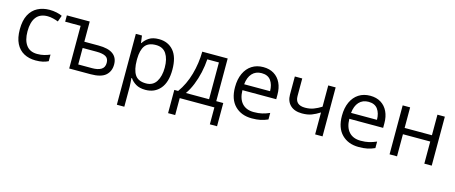

<svg xmlns="http://www.w3.org/2000/svg" viewBox="-46 -1166 4806 2027"><g transform="rotate(15 2357.5 -153.0)"><path d="M299.8 9.8Q227.5 9.8 172.4 -20Q117.2 -49.8 86.4 -110.8Q55.7 -171.9 55.7 -264.6Q55.7 -361.8 88.1 -423.6Q120.6 -485.4 177.7 -515.1Q234.9 -544.9 307.6 -544.9Q347.7 -544.9 385 -536.9Q422.4 -528.8 446.3 -516.6L421.9 -448.7Q397.5 -458.5 365.5 -466.3Q333.5 -474.1 305.7 -474.1Q222.2 -474.1 180.9 -420.7Q139.6 -367.2 139.6 -265.6Q139.6 -168.5 179.7 -114.5Q219.7 -60.5 299.3 -60.5Q341.8 -60.5 376 -69.6Q410.2 -78.6 438 -90.8V-18.6Q411.1 -4.9 378.2 2.4Q345.2 9.8 299.8 9.8Z M747.6 -535.2V-314.5H902.3Q1010.3 -314.5 1062 -275.9Q1113.8 -237.3 1113.8 -163.1Q1113.8 -87.9 1063.7 -43.9Q1013.7 0 899.9 0H666.5V-466.3H497.6V-535.2ZM898.9 -246.1H747.6V-65.9H899.9Q962.4 -65.9 998 -87.6Q1033.7 -109.4 1033.7 -159.2Q1033.7 -208 1000.2 -227.1Q966.8 -246.1 898.9 -246.1Z M1502.9 -544.9Q1603 -544.9 1662.6 -476.1Q1722.2 -407.2 1722.2 -269Q1722.2 -132.3 1661.9 -61.3Q1601.6 9.8 1501 9.8Q1437 9.8 1396.2 -14.6Q1355.5 -39.1 1333 -73.2H1327.1Q1328.6 -54.2 1330.8 -27.3Q1333 -0.5 1333 19.5V239.3H1251.5V-535.2H1318.4L1329.1 -456.1H1333Q1356 -492.7 1396 -518.8Q1436 -544.9 1502.9 -544.9ZM1488.8 -476.6Q1405.3 -476.6 1369.6 -428.2Q1334 -379.9 1333 -283.7V-268.1Q1333 -166.5 1367.7 -112.1Q1402.3 -57.6 1489.7 -57.6Q1564.5 -57.6 1601.6 -116.7Q1638.7 -175.8 1638.7 -270Q1638.7 -364.7 1601.8 -420.7Q1564.9 -476.6 1488.8 -476.6Z M2255.4 -535.2V-68.8H2332V185.1H2253.4V0H1874.5V185.1H1796.9V-68.8H1838.9Q1907.2 -163.6 1941.7 -285.6Q1976.1 -407.7 1977.5 -535.2ZM2176.8 -470.7H2049.8Q2045.4 -399.4 2029.1 -325.7Q2012.7 -252 1985.8 -185.3Q1959 -118.7 1923.3 -68.8H2176.8Z M2644 -544.9Q2712.4 -544.9 2761.2 -514.6Q2810.1 -484.4 2835.9 -429.9Q2861.8 -375.5 2861.8 -302.7V-252.4H2492.2Q2493.7 -158.2 2539.1 -108.9Q2584.5 -59.6 2667 -59.6Q2717.8 -59.6 2756.8 -68.8Q2795.9 -78.1 2837.9 -96.2V-24.9Q2797.4 -6.8 2757.6 1.5Q2717.8 9.8 2663.6 9.8Q2547.9 9.8 2478 -60.8Q2408.2 -131.3 2408.2 -263.7Q2408.2 -350.1 2437.3 -413.3Q2466.3 -476.6 2519.3 -510.7Q2572.3 -544.9 2644 -544.9ZM2643.1 -478.5Q2578.1 -478.5 2539.6 -436Q2501 -393.6 2493.7 -317.4H2776.9Q2776.4 -389.2 2743.9 -433.8Q2711.4 -478.5 2643.1 -478.5Z M3070.3 -535.2V-342.8Q3070.3 -244.6 3178.2 -244.6Q3229 -244.6 3270.5 -260.3Q3312 -275.9 3354.5 -302.7V-535.2H3435.5V0H3354.5V-239.7Q3309.6 -210.9 3266.1 -194.3Q3222.7 -177.7 3162.1 -177.7Q3079.6 -177.7 3034.4 -220.7Q2989.3 -263.7 2989.3 -336.9V-535.2Z M3812.5 -544.9Q3880.9 -544.9 3929.7 -514.6Q3978.5 -484.4 4004.4 -429.9Q4030.3 -375.5 4030.3 -302.7V-252.4H3660.6Q3662.1 -158.2 3707.5 -108.9Q3752.9 -59.6 3835.4 -59.6Q3886.2 -59.6 3925.3 -68.8Q3964.4 -78.1 4006.3 -96.2V-24.9Q3965.8 -6.8 3926 1.5Q3886.2 9.8 3832 9.8Q3716.3 9.8 3646.5 -60.8Q3576.7 -131.3 3576.7 -263.7Q3576.7 -350.1 3605.7 -413.3Q3634.8 -476.6 3687.7 -510.7Q3740.7 -544.9 3812.5 -544.9ZM3811.5 -478.5Q3746.6 -478.5 3708 -436Q3669.4 -393.6 3662.1 -317.4H3945.3Q3944.8 -389.2 3912.4 -433.8Q3879.9 -478.5 3811.5 -478.5Z M4249.5 -535.2V-310.5H4547.9V-535.2H4628.9V0H4547.9V-241.7H4249.5V0H4168V-535.2Z"/></g></svg>

Font: Open Sans
Style: Regular
Weight: 400
Designer: Monotype Design Team
Foundry: Monotype Imaging Inc.
Version: Version 3.000; ttfautohint (v1.8.4)